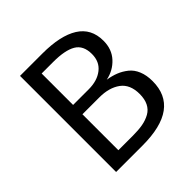

<svg xmlns="http://www.w3.org/2000/svg" viewBox="-183 -830 972 972"><g transform="rotate(-45 303.0 -344.0)"><path d="M399.9 -363.8Q433.1 -358.4 459.5 -347.9Q485.8 -337.4 509.5 -318.6Q533.2 -299.8 546.1 -268.3Q559.1 -236.8 559.1 -194.8Q559.1 0 292 0H103V-688H263.2Q391.6 -688 459.7 -645.3Q527.8 -602.5 527.8 -515.1Q527.8 -454.1 491.2 -414.6Q454.6 -375 399.9 -363.8ZM272 -619.1H189V-394H300.8Q362.3 -394 400.6 -424.1Q439 -454.1 439 -508.8Q439 -570.3 397.5 -594.7Q356 -619.1 272 -619.1ZM292 -69.8Q333.5 -69.8 363.3 -75.2Q393.1 -80.6 417.5 -94.2Q441.9 -107.9 454.3 -133.1Q466.8 -158.2 466.8 -194.8Q466.8 -263.7 423.3 -295.4Q379.9 -327.1 310.1 -327.1H189V-69.8Z"/></g></svg>

Font: Fira Sans Book
Style: Regular
Weight: 350
Designer: Carrois Corporate & Edenspiekermann AG
Foundry: Carrois Corporate GbR & Edenspiekermann AG
Version: Version 4.203;PS 004.203;hotconv 1.0.88;makeotf.lib2.5.64775